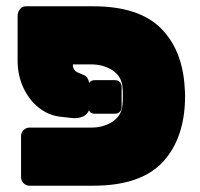

<svg xmlns="http://www.w3.org/2000/svg" viewBox="-20 -591 637 611"><path d="M569 -286Q569 -153 499 -76.5Q429 0 276 0H74Q63 0 55 -8Q47 -16 47 -27V-158Q47 -169 55 -177Q63 -185 74 -185H271Q310 -185 339 -204.5Q368 -224 370 -260Q371 -270 371 -286Q371 -301 370 -311Q368 -347 339 -366.5Q310 -386 271 -386H212V-380Q215 -366 226 -361L247 -352Q260 -347 264 -327Q269 -336 282 -336H345Q355 -336 361 -330Q367 -324 367 -314V-251Q367 -241 361 -235Q355 -229 345 -229H282Q268 -229 263 -240Q258 -227 244.5 -220.5Q231 -214 212 -215L169 -220Q135 -224 104 -248Q73 -272 54.5 -311.5Q36 -351 36 -398V-544Q38 -556 45 -563.5Q52 -571 63 -571H276Q422 -571 492 -501Q562 -431 568 -308Q569 -298 569 -286Z"/></svg>

Font: Rubik
Style: Regular
Weight: 900
Designer: Hubert & Fischer
Foundry: Hubert & Fischer
Version: Version 1.100